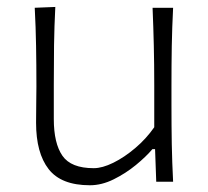

<svg xmlns="http://www.w3.org/2000/svg" viewBox="-20 -531 608 561"><path d="M242.7 10.3Q158.7 10.3 122.1 -36.9Q85.4 -84 85.4 -172.4Q85.4 -205.6 85.9 -230.5Q86.4 -255.4 86.4 -278.3Q86.4 -342.3 85.4 -396.7Q84.5 -451.2 81.5 -508.3L141.6 -510.7Q138.7 -453.6 137.9 -398.9Q137.2 -344.2 137.2 -282.2V-183.1Q137.2 -112.3 162.4 -75.9Q187.5 -39.6 253.9 -39.6Q278.8 -39.6 311 -55.4Q343.3 -71.3 375.2 -98.4Q407.2 -125.5 430.7 -159.2V-282.2Q430.7 -344.2 429.4 -397.7Q428.2 -451.2 425.8 -508.3H485.8Q482.9 -451.2 481.9 -396.7Q481 -342.3 481 -278.3V-226.1Q481 -163.1 481.9 -110.1Q482.9 -57.1 485.8 0H436.5L433.1 -95.2H425.3Q406.7 -73.2 377 -48.8Q347.2 -24.4 312.3 -7.1Q277.3 10.3 242.7 10.3Z"/></svg>

Font: Pinar-DS2-FD Light
Style: Regular
Weight: 300
Designer: Amin Abedi
Version: Version 2.000